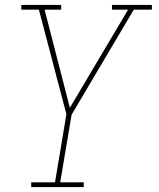

<svg xmlns="http://www.w3.org/2000/svg" viewBox="-20 -550 640 775"><path d="M106 205V186H202L248 -89L137 -511H66V-530H227V-511H160L262 -115L497 -511H432V-530H593V-511H520L269 -87L223 186H318V205Z"/></svg>

Font: Iosevka Slab Thin Extended
Style: Italic
Weight: 100
Width: 7
Italic angle: -9°
Monospace: yes
Designer: Belleve Invis
Foundry: Belleve Invis
Version: Version 11.1.0; ttfautohint (v1.8.3)